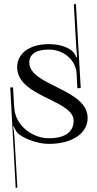

<svg xmlns="http://www.w3.org/2000/svg" viewBox="-20 -680 466 918"><path d="M399 -116C399 -185.8 329.6 -224.3 260 -259.1C190.1 -294.1 120 -325.4 120 -381C120 -421 153 -443 213 -443C293 -443 343.1 -384.2 346 -331L350 -258L366 -259L343 -660L333 -659.4L345 -448C345.7 -438 348.2 -414 349 -407L345 -406C343.2 -412.7 333 -430 323 -438C298 -457 261 -469 213 -469C122 -469 62 -425 62 -359C62 -282.2 139.9 -242.9 212 -207.5C274.1 -176.9 332 -149.3 332 -103C332 -48 290 -19 213 -19C138 -19 53.3 -76.8 48 -166L42.2 -262H29L55 218L63 217L49 -27C48.4 -37 44.7 -68 43 -75L46 -76C53.3 -55 65 -42 72 -37C103 -14 163 8 213 8C325 8 399 -42 399 -116Z"/></svg>

Font: FoglihtenNo04
Style: Regular
Weight: 500
Designer: gluk (gluksza@wp.pl)
Foundry: gluk (gluksza@wp.pl)
Version: Version 0.70